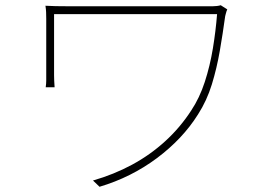

<svg xmlns="http://www.w3.org/2000/svg" viewBox="-20 -700 1040 735"><path d="M850 -664Q849 -662 847 -656.5Q845 -651 844 -646Q843 -641 842 -638Q833 -572 821.5 -505.5Q810 -439 791 -377Q772 -315 738 -262Q679 -168 580.5 -94.5Q482 -21 361 15L336 -9Q416 -32 485.5 -69.5Q555 -107 612.5 -159.5Q670 -212 712 -277Q744 -325 764 -386.5Q784 -448 795 -515Q806 -582 811 -646Q800 -646 765 -646Q730 -646 678.5 -646Q627 -646 567 -646Q507 -646 447 -646Q387 -646 333.5 -646Q280 -646 241 -646Q202 -646 187 -646Q187 -638 187 -614Q187 -590 187 -558.5Q187 -527 187 -496Q187 -465 187 -442Q187 -419 187 -412Q187 -402 187.5 -391Q188 -380 189 -366H155Q157 -380 157 -392Q157 -404 157 -412Q157 -421 157 -449.5Q157 -478 157 -514Q157 -550 157 -582Q157 -614 157 -628Q157 -642 156.5 -653.5Q156 -665 154 -678Q171 -677 193 -676.5Q215 -676 245 -676Q251 -676 281.5 -676Q312 -676 358 -676Q404 -676 459 -676Q514 -676 569 -676Q624 -676 672 -676Q720 -676 752.5 -676Q785 -676 794 -676Q801 -676 810 -677Q819 -678 825 -680Z"/></svg>

Font: Noto Sans TC
Style: Regular
Weight: 100
Designer: Ryoko NISHIZUKA 西塚涼子 (kana, bopomofo & ideographs); Paul D. Hunt (Latin, Greek & Cyrillic); Sandoll Communications 산돌커뮤니
Foundry: Adobe
Version: Version 2.004;hotconv 1.0.118;makeotfexe 2.5.65603